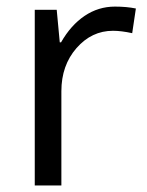

<svg xmlns="http://www.w3.org/2000/svg" viewBox="-20 -565 448 585"><path d="M330.1 -544.9Q365.7 -544.9 394 -539.1L382.8 -463.9Q349.6 -471.2 324.2 -471.2Q259.3 -471.2 213.1 -418.5Q167 -365.7 167 -287.1V0H85.9V-535.2H152.8L162.1 -436H166Q195.8 -488.3 237.8 -516.6Q279.8 -544.9 330.1 -544.9Z"/></svg>

Font: f06896923
Style: Regular
Weight: 400
Foundry: Ascender Corporation
Version: Version 1.10